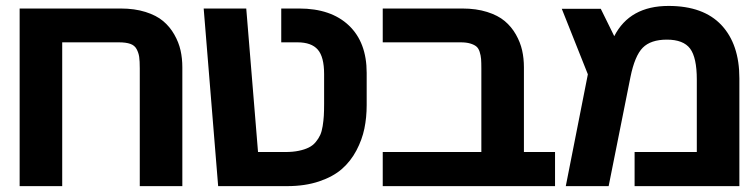

<svg xmlns="http://www.w3.org/2000/svg" viewBox="-20 -633 2565 654"><path d="M46.9 -604H391.1Q438.5 -604 475.6 -592.3Q512.7 -580.6 535.6 -561.3Q558.6 -542 573.7 -515.4Q588.9 -488.8 595 -461.4Q601.1 -434.1 601.1 -403.8V1H456.1V-399.9Q456.1 -425.3 454.1 -439.2Q452.1 -453.1 445.3 -465.8Q438.5 -478.5 423.8 -483.6Q409.2 -488.8 384.8 -488.8H191.9V1H46.9Z M1229 -384.8V-274.9Q1229 -232.9 1221.2 -195.1Q1213.4 -157.2 1194.1 -120.6Q1174.8 -84 1144.8 -57.6Q1114.7 -31.2 1066.9 -15.1Q1019 1 958 1H723.1L673.8 -604H818.8L858.9 -115.2H952.1Q978 -115.2 997.8 -119.4Q1017.6 -123.5 1031.5 -130.4Q1045.4 -137.2 1055.2 -148.9Q1064.9 -160.6 1070.6 -172.9Q1076.2 -185.1 1079.1 -203.6Q1082 -222.2 1083 -238.5Q1084 -254.9 1084 -278.8V-380.9Q1084 -439 1062.5 -463.9Q1041 -488.8 993.2 -488.8H938V-604H999Q1107.4 -604 1168.2 -546.4Q1229 -488.8 1229 -384.8Z M1870.6 -115.2V1H1283.7V-115.2H1619.6V-399.9Q1619.6 -419.9 1618.7 -432.1Q1617.7 -444.3 1613.8 -456.5Q1609.9 -468.8 1602.3 -474.9Q1594.7 -481 1581.5 -484.9Q1568.4 -488.8 1548.8 -488.8H1283.7V-604H1554.7Q1602.1 -604 1639.2 -592.3Q1676.3 -580.6 1699.2 -561.3Q1722.2 -542 1737.3 -515.4Q1752.4 -488.8 1758.5 -461.4Q1764.6 -434.1 1764.6 -403.8V-115.2Z M2053.2 1H1907.2L1982.4 -379.9L1893.6 -603H2026.4L2072.3 -509.8Q2125 -612.8 2257.3 -612.8Q2376 -612.8 2437.3 -547.6Q2498.5 -482.4 2498.5 -366.2V1H2141.6V-115.2H2353.5V-361.8Q2353.5 -437 2330.6 -467.5Q2307.6 -498 2251.5 -498Q2196.8 -498 2169.4 -470.5Q2142.1 -442.9 2127.4 -370.1Z"/></svg>

Font: LT Superior
Style: Bold
Weight: 400
Designer: Daniel Lyons
Foundry: LyonsType
Version: Version 1.000